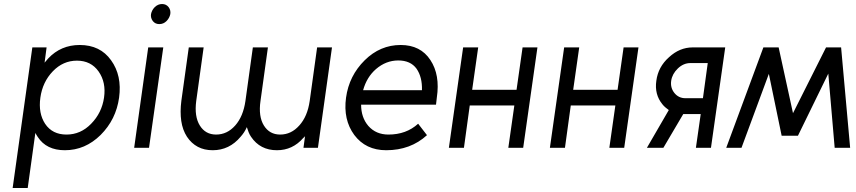

<svg xmlns="http://www.w3.org/2000/svg" viewBox="-20 -736 4262 956"><path d="M212 -500 202 -424Q206 -429 211 -434.5Q216 -440 220 -445Q283 -512 377 -512Q479 -512 533 -436Q588 -360 573 -250Q558 -141 481 -64Q404 12 303 12Q211 12 168 -54Q165 -58 162 -63.5Q159 -69 156 -74L118 200H43L141 -500ZM311 -66Q382 -66 434 -120Q487 -174 498 -250Q509 -326 471 -380Q433 -434 363 -434Q294 -434 243 -381Q192 -328 181 -250Q170 -172 205 -119Q241 -66 311 -66Z M828 -666Q831 -686 819 -701Q807 -716 787 -716Q767 -716 751 -701Q736 -686 732 -666Q729 -647 741 -631Q753 -616 773 -616Q794 -616 809 -631Q824 -646 828 -666ZM648 0H722L793 -500H718Z M920 -500 883 -234Q876 -179 882.5 -134Q889 -89 911 -55Q933 -22 965 -5Q997 12 1039 12Q1122 12 1178 -55Q1187 -65 1195 -77Q1203 -89 1209 -103Q1213 -90 1218 -77.5Q1223 -65 1230 -55Q1275 12 1359 12Q1437 12 1490 -49Q1492 -51 1495 -53.5Q1498 -56 1499 -59L1491 0H1563L1633 -500H1559L1522 -233Q1511 -156 1470 -111Q1430 -66 1375 -66Q1322 -66 1294 -111Q1266 -156 1277 -233L1314 -500H1239L1202 -233Q1191 -156 1151 -111Q1111 -66 1056 -66Q1003 -66 975 -111Q947 -156 957 -233L994 -500Z M2151 -215 2155 -250Q2172 -363 2123 -437Q2074 -512 1975 -512Q1873 -512 1796 -436Q1718 -359 1703 -250Q1688 -140 1744 -64Q1801 12 1903 12Q2024 12 2106 -63L2062 -120Q2003 -66 1914 -66Q1852 -66 1814 -109Q1796 -130 1787 -156.5Q1778 -183 1778 -215ZM1963 -435Q2024 -435 2054 -394Q2083 -352 2081 -287H1788Q1806 -352 1852 -392Q1902 -435 1963 -435Z M2215 0H2290L2319 -211H2541L2511 0H2585L2656 -500H2582L2552 -289H2331L2361 -500H2286Z M2718 0H2793L2822 -211H3044L3014 0H3088L3159 -500H3085L3055 -289H2834L2864 -500H2789Z M3310 -188 3201 0H3283L3382 -168Q3384 -168 3386 -168Q3388 -168 3389 -168H3469L3445 0H3520L3591 -500H3429Q3364 -500 3311 -451Q3257 -403 3248 -334Q3238 -266 3278 -217Q3285 -208 3293.5 -201Q3302 -194 3310 -188ZM3504 -422 3480 -247H3393Q3359 -247 3338 -273Q3317 -299 3322 -334Q3327 -368 3355 -395Q3383 -422 3418 -422Z M3872 -60H3953L3857 -500H3781ZM3596 0H3672L3857 -500H3781ZM4136 0H4213L4168 -500H4093ZM3872 -60H3953L4168 -500H4093Z"/></svg>

Font: Unageo
Style: Regular-Italic
Weight: 400
Designer: Richard Sepsi
Foundry: Richard Sepsi
Version: Version 2.000